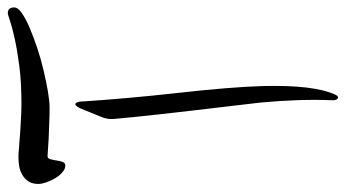

<svg xmlns="http://www.w3.org/2000/svg" viewBox="-334 -664 893 496"><g transform="rotate(-90 113.0 -416.5)"><path d="M341.3 -826.7Q341.3 -817.4 326.7 -807.1Q312 -796.9 288.6 -786.9Q265.1 -776.9 236.6 -767.3Q208 -757.8 179 -751Q149.9 -744.1 124.3 -739.7Q98.6 -735.4 82 -735.4Q64.5 -735.4 43 -736.3Q21.5 -736.8 2 -737.8L-42.5 -740.7Q-48.8 -740.7 -50.8 -733.4Q-52.7 -726.1 -54 -717.8Q-55.2 -709.5 -57.6 -702.1Q-60.1 -694.8 -67.4 -694.8Q-76.2 -694.8 -84.7 -702.4Q-93.3 -710 -99.9 -720.9Q-106.4 -731.9 -110.6 -743.9Q-114.7 -755.9 -114.7 -764.2Q-114.7 -779.8 -108.2 -789.8Q-101.6 -799.8 -91.1 -805.9Q-80.6 -812 -68.4 -814Q-56.2 -815.9 -45.4 -815.9Q-37.1 -815.9 -22.5 -814.5L10.7 -812Q28.8 -810.5 49.8 -809.6Q70.8 -808.1 91.3 -808.1Q148.4 -808.1 190.7 -813.7Q232.9 -819.3 261.5 -825.7Q290 -832 306.4 -837.6Q322.8 -843.3 327.1 -843.3Q341.3 -843.3 341.3 -826.7ZM81.1 -657.2Q92.8 -679.7 97.7 -659.2Q98.6 -652.8 98.6 -646.5Q106.4 -530.3 120.1 -407.2Q135.7 -268.6 138.2 -185.1Q141.6 -51.8 115.7 3.4Q109.9 14.2 104 6.8Q100.6 1 101.6 -7.3Q105 -87.4 95.7 -189Q94.7 -200.7 85.9 -272.9Q60.5 -484.4 53.2 -569.3Q51.8 -586.9 58.6 -602.1Z"/></g></svg>

Font: Simplified Naskh
Style: Regular
Weight: 400
Designer: SIL International
Foundry: Arabeyes
Version: 1.02_alpha